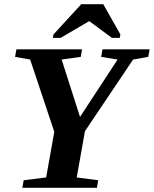

<svg xmlns="http://www.w3.org/2000/svg" viewBox="-20 -888 728 908"><path d="M342.8 -48.8 444.3 -35.6 438.5 0H85.9L91.8 -35.6L198.2 -48.8L236.8 -264.6L122.6 -606.4L51.3 -619.1L57.6 -654.8H368.2L361.8 -619.1L271.5 -606.4L358.4 -335L536.1 -606.4L458.5 -619.1L464.8 -654.8H687.5L681.2 -619.1L609.4 -606.4L381.8 -267.6ZM230 -709 232.9 -725.1 364.3 -868.2H468.3L549.3 -725.1L546.4 -709H509.3L401.9 -788.1L267.1 -709Z"/></svg>

Font: Tinos
Style: Bold Italic
Weight: 700
Italic angle: -16.333°
Designer: Steve Matteson
Foundry: Monotype Imaging Inc.
Version: Version 1.23